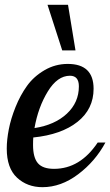

<svg xmlns="http://www.w3.org/2000/svg" viewBox="-20 -770 457 796"><path d="M8 -154Q8 -190 16.5 -234Q25 -278 44.5 -326.5Q64 -375 92 -414Q120 -453 164.5 -479Q209 -505 261 -505Q368 -505 368 -402Q368 -318 301.5 -265Q235 -212 118 -200Q117 -189 117 -169Q117 -117 137 -93.5Q157 -70 204 -70Q312 -70 385 -179H417Q375 -101 304 -47.5Q233 6 156 6Q93 6 50.5 -33.5Q8 -73 8 -154ZM123 -239Q207 -252 257 -298.5Q307 -345 307 -412Q307 -456 270 -456Q218 -456 178 -390.5Q138 -325 123 -239ZM177 -750H262L293 -561H238Z"/></svg>

Font: Lobster Two
Style: Italic
Weight: 400
Designer: Pablo Impallari
Foundry: Pablo Impallari. www.impallari.com
Version: Version 1.006